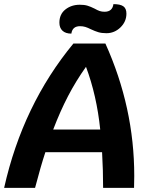

<svg xmlns="http://www.w3.org/2000/svg" viewBox="-62 -911 742 931"><path d="M589 -58Q589 -19 588 0H438Q438 -85 433 -173H158Q136 -107 108 0H-42Q48 -402 294 -700H449Q589 -390 589 -58ZM424 -283Q407 -448 355 -587Q306 -518 268 -445Q230 -372 196 -283ZM226 -801Q226 -842 255 -865Q284 -888 325 -888Q347 -888 362 -883.5Q377 -879 397 -869Q411 -861 421.5 -857.5Q432 -854 445 -854Q483 -854 488 -891Q521 -891 536 -880.5Q551 -870 551 -845Q551 -806 522 -778Q493 -750 454 -750Q431 -750 414.5 -755Q398 -760 379 -769Q363 -777 351.5 -780.5Q340 -784 326 -784Q289 -784 284 -748Q256 -748 241 -762Q226 -776 226 -801Z"/></svg>

Font: Krub
Style: Bold Italic
Weight: 700
Italic angle: -8°
Designer: Ekaluck Peanpanawate
Foundry: Cadson Demak Co.,Ltd.
Version: Version 1.000; ttfautohint (v1.6)